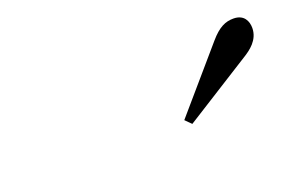

<svg xmlns="http://www.w3.org/2000/svg" viewBox="-39 -772 552 366"><g transform="rotate(-20 237.0 -589.0)"><path d="M292 -520 304 -508 442 -595C453 -602 474 -616 474 -641C474 -654 468 -670 446 -670C430 -670 416 -664 398 -643Z"/></g></svg>

Font: Old Standard
Style: Italic
Weight: 400
Italic angle: -15.2°
Designer: Alexey Kryukov <alexios@thessalonica.org.ru>
Version: Version 2.0